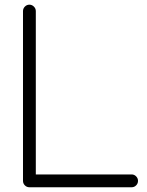

<svg xmlns="http://www.w3.org/2000/svg" viewBox="-20 -789 621 809"><path d="M130.9 -742.2V-54H534.7Q545.7 -54 553.6 -45.9Q561.5 -37.8 561.5 -26.9Q561.5 -15.9 553.6 -7.9Q545.7 0 534.7 0H103.8Q92.8 0 84.8 -7.9Q76.9 -15.9 76.9 -26.9V-742.2Q76.9 -753.2 84.8 -761.2Q92.8 -769.3 103.8 -769.3Q114.7 -769.3 122.8 -761.2Q130.9 -753.2 130.9 -742.2Z"/></svg>

Font: Tecnico
Style: Fino
Weight: 400
Version: Version 1.3